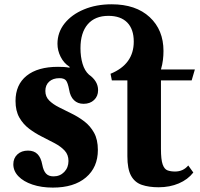

<svg xmlns="http://www.w3.org/2000/svg" viewBox="-20 -840 907 872"><path d="M220 12Q168 12 127.2 -1.8Q86.5 -15.5 63.5 -39.5Q40.5 -63.5 40.5 -94Q40.5 -121.5 59 -138.8Q77.5 -156 107 -156Q134.5 -156 150.2 -140.2Q166 -124.5 172 -92Q177 -65 188.8 -52Q200.5 -39 223 -39Q252.5 -39 271.8 -59Q291 -79 291 -109Q291 -137 273.8 -155.8Q256.5 -174.5 229 -189.2Q201.5 -204 170.8 -219.2Q140 -234.5 112.5 -255.2Q85 -276 67.8 -306.2Q50.5 -336.5 50.5 -381.5Q50.5 -455.5 101 -496Q151.5 -536.5 243.5 -536.5Q257 -536.5 270 -535.8Q283 -535 296 -532.5V-536.5Q270 -553 255.5 -581.8Q241 -610.5 241 -641Q241 -693 273.2 -733.5Q305.5 -774 361.2 -797.2Q417 -820.5 487 -820.5Q597 -820.5 659.8 -762.2Q722.5 -704 722.5 -608.5Q722.5 -588.5 720 -567.8Q717.5 -547 711 -524.5H865L850.5 -475H711V-164Q711 -115 718.8 -93.2Q726.5 -71.5 741 -66.2Q755.5 -61 775 -61Q812 -61 835 -88.5L858 -56.5Q833 -24.5 792 -7Q751 10.5 700.5 10.5Q656 10.5 624 -0.5Q592 -11.5 575.2 -42Q558.5 -72.5 558.5 -130.5V-475H488L482 -505Q587.5 -548 587.5 -651Q587.5 -707.5 557.8 -737.8Q528 -768 472.5 -768Q411.5 -768 378.5 -729.8Q345.5 -691.5 345.5 -621Q345.5 -582 355 -550.2Q364.5 -518.5 384 -501Q404 -487 414.8 -469.2Q425.5 -451.5 425.5 -430.5Q425.5 -403 407.2 -385.8Q389 -368.5 359.5 -368.5Q333 -368.5 316 -385Q299 -401.5 294 -432.5Q288 -464.5 279.5 -474.8Q271 -485 250 -485Q220.5 -485 203.2 -469.2Q186 -453.5 186 -427Q186 -401 203.2 -383.8Q220.5 -366.5 247.8 -352.8Q275 -339 305.2 -324.2Q335.5 -309.5 362.8 -288.8Q390 -268 407.2 -237Q424.5 -206 424.5 -159Q424.5 -80 370.2 -34Q316 12 220 12Z"/></svg>

Font: Libre Caslon Text
Style: Regular
Weight: 400
Designer: Pablo Impallari, Rodrigo Fuenzalida, Katja Schimmel
Foundry: Pablo Impallari, Rodrigo Fuenzalida
Version: Version 2.000